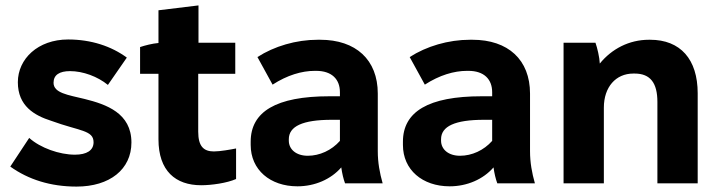

<svg xmlns="http://www.w3.org/2000/svg" viewBox="-20 -678 2654 710"><path d="M263 12C386 12 466 -52 466 -151C466 -260 373 -292 293 -312C231 -327 178 -334 178 -372C178 -401 200 -415 239 -415C287 -415 341 -395 379 -364L449 -465C392 -507 317 -532 232 -532C120 -532 46 -460 46 -374C46 -286 107 -251 170 -231C274 -193 326 -197 326 -152C326 -122 301 -106 257 -106C200 -106 129 -131 88 -168L18 -62C85 -14 167 12 263 12Z M724 7C762 7 819 -1 853 -16V-129C833 -125 794 -118 771 -118C733 -118 713 -137 713 -191V-405H850V-520H714V-658L566 -640V-519C543 -517 516 -510 498 -504V-405H566V-163C566 -46 629 7 724 7Z M1080 11C1144 11 1204 -15 1242 -59C1245 -37 1250 -16 1256 0H1395C1384 -39 1377 -77 1377 -119V-332C1377 -457 1296 -531 1164 -531H1155C1075 -531 994 -507 932 -467L988 -365C1042 -400 1096 -416 1144 -416H1149C1207 -416 1237 -385 1237 -337V-322H1198C1001 -322 907 -265 907 -154V-142C907 -50 979 11 1080 11ZM1118 -102C1076 -102 1048 -125 1048 -158V-163C1048 -211 1099 -235 1207 -235H1237V-157C1206 -122 1162 -102 1118 -102Z M1643 11C1707 11 1767 -15 1805 -59C1808 -37 1813 -16 1819 0H1958C1947 -39 1940 -77 1940 -119V-332C1940 -457 1859 -531 1727 -531H1718C1638 -531 1557 -507 1495 -467L1551 -365C1605 -400 1659 -416 1707 -416H1712C1770 -416 1800 -385 1800 -337V-322H1761C1564 -322 1470 -265 1470 -154V-142C1470 -50 1542 11 1643 11ZM1681 -102C1639 -102 1611 -125 1611 -158V-163C1611 -211 1662 -235 1770 -235H1800V-157C1769 -122 1725 -102 1681 -102Z M2064 0H2213V-280C2213 -356 2257 -406 2322 -406H2327C2385 -406 2411 -371 2411 -301V0H2560V-333C2560 -459 2496 -531 2384 -531H2380C2306 -531 2242 -497 2198 -443C2197 -466 2189 -500 2182 -520H2064Z"/></svg>

Font: Fixel Text Bold
Style: Bold
Weight: 700
Width: 4
Designer: AlfaBravo + MacPaw
Foundry: Kyrylo Tkachov, Marchela Mozhyna, Serhii Makarenko, Maria Weinstein, Zakhar Kryvoshyya
Version: Version 1.211